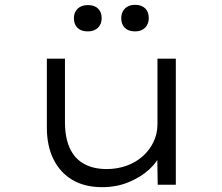

<svg xmlns="http://www.w3.org/2000/svg" viewBox="-20 -765 921 795"><path d="M403 10Q331 10 280 -20Q229 -50 201.5 -105.5Q174 -161 174 -237V-522H249V-259Q249 -196 268.5 -152.5Q288 -109 327 -87Q366 -65 422 -65Q466 -65 504.5 -79Q543 -93 571.5 -118.5Q600 -144 616 -178Q632 -212 632 -251V-522H708V0H633L631 -121L644 -128Q633 -96 598.5 -64Q564 -32 513.5 -11Q463 10 403 10ZM539 -635Q512 -635 497 -649.5Q482 -664 482 -690Q482 -714 497 -729.5Q512 -745 539 -745Q566 -745 581 -730.5Q596 -716 596 -690Q596 -666 581 -650.5Q566 -635 539 -635ZM344 -635Q316 -635 301 -649.5Q286 -664 286 -690Q286 -714 301.5 -729Q317 -744 344 -744Q371 -744 386 -729.5Q401 -715 401 -690Q401 -665 385.5 -650Q370 -635 344 -635Z"/></svg>

Font: Lexend Tera Light
Style: Regular
Weight: 300
Designer: Bonnie Shaver-Troup, Thomas Jockin
Foundry: Lexend
Version: Version 1.007